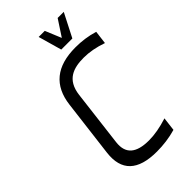

<svg xmlns="http://www.w3.org/2000/svg" viewBox="-257 -900 979 979"><g transform="rotate(-45 232.5 -410.0)"><path d="M327 -593C367 -593 410 -585 456 -569L465 -641C423 -654 379 -660 334 -660C197 -660 121 -598 106 -474L68 -166C54 -49 115 10 252 10C299 10 345 4 390 -9L399 -83C349 -67 304 -59 264 -59C171 -59 130 -96 139 -171L176 -475C188 -574 254 -593 327 -593ZM275 -703H355L420 -830H376L319 -743L283 -830H239Z"/></g></svg>

Font: Gamestation Condensed
Style: Italic
Weight: 400
Width: 3
Designer: Jonas Hecksher
Foundry: Jonas Hecksher, Playtypeª, e-types AS
Version: Version 1.003